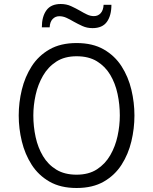

<svg xmlns="http://www.w3.org/2000/svg" viewBox="-20 -927 766 959"><path d="M362.5 12Q282.5 12 227.2 -19.8Q172 -51.5 138.2 -104.2Q104.5 -157 89 -221Q73.5 -285 73.5 -350Q73.5 -415 89 -479Q104.5 -543 138.2 -595.8Q172 -648.5 227.2 -680.2Q282.5 -712 362.5 -712Q443 -712 498.2 -680.2Q553.5 -648.5 587.2 -595.8Q621 -543 636.2 -479Q651.5 -415 651.5 -350Q651.5 -285 636.2 -221Q621 -157 587.2 -104.2Q553.5 -51.5 498.2 -19.8Q443 12 362.5 12ZM362.5 -54.5Q423 -54.5 464.2 -81.2Q505.5 -108 530.8 -151.8Q556 -195.5 567.2 -247.5Q578.5 -299.5 578.5 -350Q578.5 -405 567.2 -457.8Q556 -510.5 530.8 -553Q505.5 -595.5 464.2 -620.8Q423 -646 362.5 -646Q302.5 -646 261.2 -619.2Q220 -592.5 194.8 -548.8Q169.5 -505 158 -453Q146.5 -401 146.5 -350Q146.5 -295 158 -242.2Q169.5 -189.5 194.8 -147.2Q220 -105 261.2 -79.8Q302.5 -54.5 362.5 -54.5ZM442 -786.5Q414.5 -786.5 391.5 -797Q368.5 -807.5 348 -819Q329.5 -830 312 -838Q294.5 -846 276.5 -846Q256.5 -846 243 -832Q229.5 -818 228 -790.5H189Q189 -844 211.8 -875.5Q234.5 -907 283.5 -907Q312 -907 335.2 -896.2Q358.5 -885.5 379.5 -873.5Q397 -863 414.2 -854.8Q431.5 -846.5 449 -846.5Q469.5 -846.5 482.8 -861Q496 -875.5 497.5 -903H536.5Q536.5 -849.5 514 -818Q491.5 -786.5 442 -786.5Z"/></svg>

Font: Overpass Light
Style: Regular
Weight: 300
Designer: Delve Withrington, Dave Bailey, Thomas Jockin
Foundry: Delve Fonts LLC
Version: Version 4.000; ttfautohint (v1.8.3)